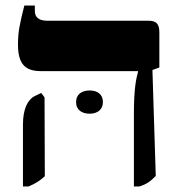

<svg xmlns="http://www.w3.org/2000/svg" viewBox="-20 -667 656 694"><path d="M464 7H484C511 -2 522 -10 543 -31L531 -414L556 -423V-550C556 -580 545 -592 518 -592H152C121 -592 106 -604 106 -627V-647H68C51 -580 45 -551 45 -506C45 -437 70 -410 127 -410H479V-408C473 -384 464 -353 464 -255ZM255 -298C255 -269 277 -256 304 -256C331 -256 352 -270 352 -298C352 -327 331 -340 304 -340C277 -340 255 -327 255 -298ZM63 7H83C109 -4 122 -12 142 -30L141 -315L129 -331L104 -319C80 -306 63 -273 63 -217Z"/></svg>

Font: Noto Serif Hebrew Extra
Style: Regular
Weight: 800
Designer: Monotype Design Team
Foundry: Monotype Imaging Inc.
Version: Version 1.901